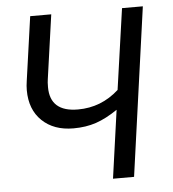

<svg xmlns="http://www.w3.org/2000/svg" viewBox="-51 -735 704 781"><g transform="rotate(-5 301.5 -344.0)"><path d="M561 -688 465 0H379L418 -278Q371 -246 329.5 -232Q288 -218 237 -218Q157 -218 109 -264Q61 -310 61 -389Q61 -407 64 -426L101 -688H187L150 -426Q148 -415 148 -394Q148 -293 262 -293Q357 -293 429 -358L476 -688Z"/></g></svg>

Font: Fira Sans Book
Style: Italic
Weight: 350
Italic angle: -8°
Designer: bBox Type GmbH & Carrois Corporate GbR & Edenspiekermann AG
Foundry: bBox Type GmbH & Carrois Corporate GbR & Edenspiekermann AG
Version: Version 4.301